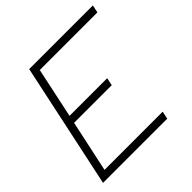

<svg xmlns="http://www.w3.org/2000/svg" viewBox="-180 -857 1013 1013"><g transform="rotate(-45 326.5 -350.0)"><path d="M29 0 178 -700H653L644 -657H214L154 -375H435L426 -332H145L83 -43H517L508 0Z"/></g></svg>

Font: Red Hat Display
Style: Italic
Weight: 300
Italic angle: -12°
Designer: Pentagram, MCKL
Foundry: Pentagram, MCKL
Version: Version 1.023